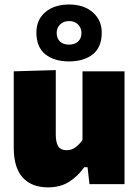

<svg xmlns="http://www.w3.org/2000/svg" viewBox="-20 -817 618 852"><path d="M193 14.5Q120.5 14.5 80.8 -29.2Q41 -73 41 -161.5V-500.5L227.5 -506V-220.5Q227.5 -185.5 238.2 -168Q249 -150.5 276.5 -150.5Q298 -150.5 315.5 -163.8Q333 -177 346 -195.5V-500.5H532.5V0H377L368.5 -75H353.5Q327.5 -37 288.2 -11.2Q249 14.5 193 14.5ZM286 -544.5Q220.5 -544.5 181 -576.2Q141.5 -608 141.5 -672.5Q141.5 -729.5 181.2 -763.2Q221 -797 287 -797Q352.5 -797 392 -762Q431.5 -727 431.5 -672.5Q431.5 -607.5 391.8 -576Q352 -544.5 286 -544.5ZM286 -619Q311.5 -619 326.5 -632.8Q341.5 -646.5 341.5 -671.5Q341.5 -692 326.8 -707.8Q312 -723.5 287 -723.5Q261.5 -723.5 246.5 -708.2Q231.5 -693 231.5 -671.5Q231.5 -646.5 246.2 -632.8Q261 -619 286 -619Z"/></svg>

Font: Heraclito ExtraBold
Style: Regular
Weight: 800
Designer: Kostas Bartsokas (font) & Cristiano Sobral (main changes)
Foundry: Kostas Bartsokas (font) & Cristiano Sobral (main changes)
Version: Version 1.00;July 8, 2020;FontCreator 13.0.0.2655 64-bit